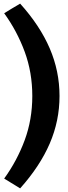

<svg xmlns="http://www.w3.org/2000/svg" viewBox="-20 -821 375 1058"><path d="M308 -292Q308 -429 254 -554.5Q200 -680 91 -801Q69 -788 47 -775Q25 -762 3 -748Q74 -650 116 -536Q158 -422 158 -292Q158 -162 116 -48.5Q74 65 3 163L91 217Q200 95 254 -30Q308 -155 308 -292Z"/></svg>

Font: Repo Bold
Style: Bold
Weight: 700
Designer: Stefan Peev
Foundry: Context Ltd
Version: Version 1.502